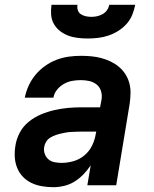

<svg xmlns="http://www.w3.org/2000/svg" viewBox="-20 -770 640 798"><path d="M201 8Q178 8 154.5 4Q131 0 111 -9.5Q91 -19 75.5 -35Q60 -51 51.5 -72Q43 -93 41.5 -116.5Q40 -140 44 -164Q48 -192 62 -218.5Q76 -245 99.5 -264Q123 -283 150.5 -294.5Q178 -306 206.5 -312.5Q235 -319 263 -321.5Q291 -324 319 -324H396L402 -356Q405 -374 400 -391Q395 -408 382 -418.5Q369 -429 352 -433Q335 -437 316 -437Q299 -437 281 -434Q263 -431 246 -421.5Q229 -412 217 -397Q205 -382 202 -364H83Q88 -389 99 -413.5Q110 -438 127.5 -459Q145 -480 167.5 -496Q190 -512 215 -521.5Q240 -531 265.5 -534.5Q291 -538 316 -538Q338 -538 359.5 -536Q381 -534 401.5 -528.5Q422 -523 440.5 -514Q459 -505 474.5 -492Q490 -479 501 -462Q512 -445 517.5 -424.5Q523 -404 522.5 -382.5Q522 -361 519 -339L463 0H343L357 -83Q344 -63 327 -45.5Q310 -28 290 -15.5Q270 -3 247 2.5Q224 8 202 8Q202 8 202 8Q202 8 202 8ZM236 -93Q260 -93 285 -100Q310 -107 330.5 -124Q351 -141 362.5 -164.5Q374 -188 378 -213L380 -223H319Q308 -223 297 -222.5Q286 -222 275 -221.5Q264 -221 253 -219Q242 -217 231.5 -214.5Q221 -212 210 -208Q199 -204 189 -198Q179 -192 172.5 -182Q166 -172 164 -161Q161 -146 165.5 -132Q170 -118 180.5 -108.5Q191 -99 206 -96Q221 -93 236 -93ZM345 -610Q324 -610 303 -612.5Q282 -615 263.5 -622Q245 -629 229.5 -641Q214 -653 204 -670.5Q194 -688 192.5 -708.5Q191 -729 194 -750H302Q300 -738 303.5 -727.5Q307 -717 316 -711Q325 -705 336.5 -702.5Q348 -700 360 -700Q372 -700 383.5 -702.5Q395 -705 406 -711Q417 -717 424.5 -727.5Q432 -738 434 -750H542Q538 -729 529.5 -708Q521 -687 505.5 -670Q490 -653 470.5 -641Q451 -629 430 -622Q409 -615 387.5 -612.5Q366 -610 345 -610Z"/></svg>

Font: Iosevka Curly Extended Oblique
Style: Bold
Weight: 700
Width: 7
Italic angle: -9°
Monospace: yes
Designer: Belleve Invis
Foundry: Belleve Invis
Version: Version 11.1.0; ttfautohint (v1.8.3)